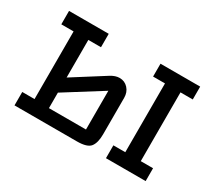

<svg xmlns="http://www.w3.org/2000/svg" viewBox="-100 -690 984 880"><g transform="rotate(30 392.0 -250.0)"><path d="M45 0V-71H110V-429H45V-500H255V-429H188V-230L354 -335Q378 -350 400 -350Q427 -350 445 -330.5Q463 -311 463 -281V-88Q463 -44 446.5 -22Q430 0 375 0ZM674 -432V-68H739V0H529V-68H592V-432H529V-500H739V-432ZM384 -68V-273L188 -150V-68Z"/></g></svg>

Font: Kelly Slab
Style: Regular
Weight: 400
Designer: Denis Masharov
Foundry: Denis Masharov
Version: Version 1.001